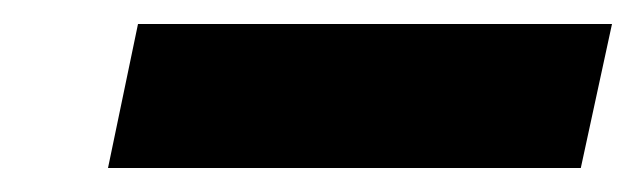

<svg xmlns="http://www.w3.org/2000/svg" viewBox="-20 -723 530 160"><path d="M70 -583 95 -703H490L464 -583Z"/></svg>

Font: Saira Expanded Black
Style: Italic
Weight: 900
Width: 7
Italic angle: -12°
Designer: Hector Gatti with collaboration of the Omnibus-Type team
Foundry: Omnibus-Type
Version: Version 1.101